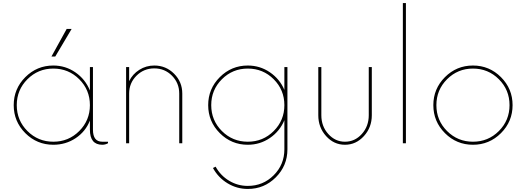

<svg xmlns="http://www.w3.org/2000/svg" viewBox="-20 -940 3454 1260"><path d="M450 -750 342.5 -568.8H317.5L417.5 -750ZM651.2 -10H688.8V0Q671.2 10 651.2 10Q570 10 570 -88.8V-148.8Q541.2 -76.2 476.2 -33.1Q411.2 10 330 10Q222.5 10 146.2 -66.2Q70 -142.5 70 -250Q70 -357.5 146.2 -433.8Q222.5 -510 330 -510Q410 -510 475 -465Q540 -420 570 -346.2V-500H590V-88.8Q590 -10 651.2 -10ZM160 -80Q230 -10 330 -10Q430 -10 500 -80Q570 -150 570 -250Q570 -350 500 -420Q430 -490 330 -490Q230 -490 160 -420Q90 -350 90 -250Q90 -150 160 -80Z M992.5 -510Q1068.8 -510 1122.5 -456.2Q1176.2 -402.5 1176.2 -326.2V0H1156.2V-326.2Q1156.2 -395 1108.8 -443.1Q1061.2 -491.2 992.5 -491.2Q923.8 -491.2 875.6 -443.1Q827.5 -395 827.5 -326.2V0H807.5V-500H827.5V-407.5Q850 -453.8 894.4 -481.9Q938.8 -510 992.5 -510Z M1846.2 -500H1866.2V40Q1866.2 147.5 1790 223.8Q1713.8 300 1606.2 300Q1535 300 1473.8 263.1Q1412.5 226.2 1377.5 162.5L1395 153.8Q1427.5 212.5 1483.8 246.2Q1540 280 1606.2 280Q1706.2 280 1776.2 210Q1846.2 140 1846.2 40V-151.2Q1816.2 -78.8 1751.2 -34.4Q1686.2 10 1606.2 10Q1498.8 10 1422.5 -66.2Q1346.2 -142.5 1346.2 -250Q1346.2 -357.5 1422.5 -433.8Q1498.8 -510 1606.2 -510Q1686.2 -510 1751.2 -465.6Q1816.2 -421.2 1846.2 -350ZM1436.2 -80Q1506.2 -10 1606.2 -10Q1706.2 -10 1776.2 -80Q1846.2 -150 1846.2 -250Q1846.2 -350 1776.2 -420Q1706.2 -490 1606.2 -490Q1506.2 -490 1436.2 -420Q1366.2 -350 1366.2 -250Q1366.2 -150 1436.2 -80Z M2068.8 -183.8V-500H2088.8V-183.8Q2088.8 -111.2 2134.4 -60.6Q2180 -10 2243.8 -10Q2308.8 -10 2354.4 -60.6Q2400 -111.2 2400 -183.8V-500H2420V-183.8Q2420 -103.8 2368.1 -46.9Q2316.2 10 2243.8 10Q2171.2 10 2120 -46.9Q2068.8 -103.8 2068.8 -183.8Z M2623.8 0V-920H2643.8V0Z M3267.5 -66.2Q3191.2 10 3083.8 10Q2976.2 10 2900 -66.2Q2823.8 -142.5 2823.8 -250Q2823.8 -357.5 2900 -433.8Q2976.2 -510 3083.8 -510Q3191.2 -510 3267.5 -433.8Q3343.8 -357.5 3343.8 -250Q3343.8 -142.5 3267.5 -66.2ZM2913.8 -80Q2983.8 -10 3083.8 -10Q3183.8 -10 3253.8 -80Q3323.8 -150 3323.8 -250Q3323.8 -350 3253.8 -420Q3183.8 -490 3083.8 -490Q2983.8 -490 2913.8 -420Q2843.8 -350 2843.8 -250Q2843.8 -150 2913.8 -80Z"/></svg>

Font: Now Thin
Style: Regular
Weight: 250
Designer: Alfredo Marco Pradil
Foundry: Alfredo Marco Pradil
Version: Version 1.002;PS 001.002;hotconv 1.0.88;makeotf.lib2.5.64775